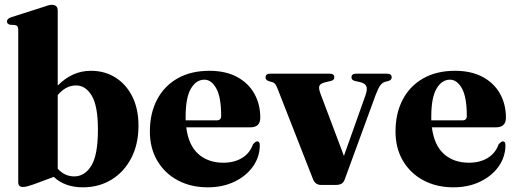

<svg xmlns="http://www.w3.org/2000/svg" viewBox="-20 -769 2151 800"><path d="M220.5 -725V-412.5Q250 -442.5 284.2 -458.2Q318.5 -474 359.5 -474Q417 -474 461.8 -445.5Q506.5 -417 531.8 -365.8Q557 -314.5 557 -245.5Q557 -168 526.8 -110Q496.5 -52 444.2 -20.2Q392 11.5 325.5 11.5Q250 11.5 204 -32L120.5 -1Q101 5.5 92.2 7.8Q83.5 10 76 10Q56 10 56 -9.5V-646Q56 -662.5 43.5 -664.5L21.5 -666Q9 -669 9 -680Q9 -691 26 -697L157.5 -739Q184.5 -749 195.5 -749Q220.5 -749 220.5 -725ZM297 -413Q254.5 -413 220.5 -373V-66Q249.5 -34 289.5 -34Q332.5 -34 360.2 -78Q388 -122 388 -229.5Q388 -327 362.5 -370Q337 -413 297 -413Z M1064.5 -278.5Q1064.5 -238.5 1023 -238.5H756Q765.5 -163.5 806.5 -127.2Q847.5 -91 910.5 -91Q956 -91 988.5 -110.8Q1021 -130.5 1034 -167.5Q1045 -180 1051.5 -180Q1063 -180 1062.5 -161.5Q1061.5 -113.5 1033.2 -74.2Q1005 -35 956.5 -11.8Q908 11.5 845.5 11.5Q775.5 11.5 721 -17.5Q666.5 -46.5 635.5 -99Q604.5 -151.5 604.5 -221Q604.5 -297 634.5 -354Q664.5 -411 720 -442.5Q775.5 -474 852.5 -474Q919.5 -474 967 -448.8Q1014.5 -423.5 1039.5 -379.2Q1064.5 -335 1064.5 -278.5ZM753.5 -283.5Q753.5 -275.5 753.5 -267.5H883Q901.5 -267.5 901.5 -285.5Q901.5 -364 881.2 -400.5Q861 -437 831.5 -437Q797.5 -437 775.5 -399.8Q753.5 -362.5 753.5 -283.5Z M1382.5 1.5H1317.5Q1293.5 1.5 1284 -23L1136.5 -399.5Q1131 -413.5 1126.5 -419Q1122 -424.5 1115.5 -426.5L1099.5 -431Q1086.5 -435.5 1086.5 -446.5Q1086.5 -462 1105.5 -462H1354Q1373 -462 1373 -446.5Q1373 -435 1358 -431.5L1338.5 -427Q1316 -422 1311.2 -412.2Q1306.5 -402.5 1315 -379.5L1413 -119.5L1502.5 -371Q1512 -397.5 1506.2 -410Q1500.5 -422.5 1479.5 -427L1459.5 -431.5Q1444.5 -435 1444.5 -446.5Q1444.5 -462 1463.5 -462H1593Q1612 -462 1612 -446.5Q1612 -435.5 1598 -431.5L1584.5 -428Q1572.5 -424.5 1563.8 -412.2Q1555 -400 1544.5 -371.5L1416 -20.5Q1411 -7.5 1402 -3Q1393 1.5 1382.5 1.5Z M2088 -278.5Q2088 -238.5 2046.5 -238.5H1779.5Q1789 -163.5 1830 -127.2Q1871 -91 1934 -91Q1979.5 -91 2012 -110.8Q2044.5 -130.5 2057.5 -167.5Q2068.5 -180 2075 -180Q2086.5 -180 2086 -161.5Q2085 -113.5 2056.8 -74.2Q2028.5 -35 1980 -11.8Q1931.5 11.5 1869 11.5Q1799 11.5 1744.5 -17.5Q1690 -46.5 1659 -99Q1628 -151.5 1628 -221Q1628 -297 1658 -354Q1688 -411 1743.5 -442.5Q1799 -474 1876 -474Q1943 -474 1990.5 -448.8Q2038 -423.5 2063 -379.2Q2088 -335 2088 -278.5ZM1777 -283.5Q1777 -275.5 1777 -267.5H1906.5Q1925 -267.5 1925 -285.5Q1925 -364 1904.8 -400.5Q1884.5 -437 1855 -437Q1821 -437 1799 -399.8Q1777 -362.5 1777 -283.5Z"/></svg>

Font: Fraunces 72pt
Style: Bold
Weight: 700
Version: Version 1.000;[b76b70a41]